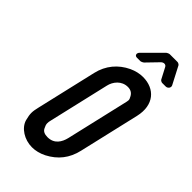

<svg xmlns="http://www.w3.org/2000/svg" viewBox="-262 -934 1016 1016"><g transform="rotate(45 246.5 -426.0)"><path d="M351 -673C326 -673 300 -667 274 -655C213 -626 169 -575 153 -505L74 -165C66 -130 64 -115 75 -73C88 -28 141 6 198 6C225 6 252 -1 278 -14C340 -46 379 -95 395 -165L474 -505C498 -609 440 -673 351 -673ZM377 -552C388 -534 384 -528 379 -505L300 -165C291 -127 269 -90 219 -90C196 -90 182 -97 175 -111C163 -134 164 -145 169 -165L248 -505C256 -541 285 -579 332 -579C353 -579 368 -570 377 -552ZM396 -794 429 -731C431 -727 440 -722 445 -722H471C487 -722 498 -738 491 -751L440 -849C438 -853 429 -858 424 -858H366C361 -858 350 -853 346 -849L248 -751C235 -738 240 -722 256 -722H281C286 -722 297 -727 301 -731L361 -793C373 -806 389 -806 396 -794Z"/></g></svg>

Font: DIN Rundschrift
Style: EngKursiv
Weight: 400
Width: 3
Version: Version 1.027